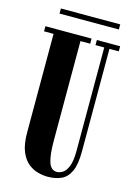

<svg xmlns="http://www.w3.org/2000/svg" viewBox="-123 -868 658 944"><g transform="rotate(15 206.0 -396.0)"><path d="M216.5 12Q193 12 166.5 5Q140 -2 116.5 -21.2Q93 -40.5 78.2 -77Q63.5 -113.5 63.5 -173V-674H15V-700H250V-674H200.5V-167Q200.5 -95.5 212.2 -59Q224 -22.5 254.5 -22.5Q268 -22.5 283.8 -32Q299.5 -41.5 310.5 -68.8Q321.5 -96 321.5 -149.5V-674H277V-700H395.5V-674H348V-152Q348 -85.5 331.5 -50Q315 -14.5 285.2 -1.2Q255.5 12 216.5 12ZM66 -778V-804H368V-778Z"/></g></svg>

Font: Imbue 50pt ExtraBold
Style: Regular
Weight: 800
Designer: Tyler Finck
Foundry: Etcetera Type Company
Version: Version 1.102; ttfautohint (v1.8.3)